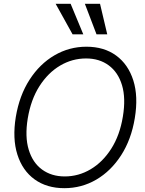

<svg xmlns="http://www.w3.org/2000/svg" viewBox="-20 -984 766 1014"><path d="M319.8 9.8Q227.1 9.8 162.8 -36.6Q98.6 -83 71.8 -167.7Q44.9 -252.4 63.5 -366.7Q82.5 -480 136.2 -563.2Q189.9 -646.5 267.8 -691.9Q345.7 -737.3 436.5 -737.3Q529.3 -737.3 593.3 -690.7Q657.2 -644 684.1 -559.3Q710.9 -474.6 691.9 -359.9Q673.3 -247.1 619.6 -163.8Q565.9 -80.6 488.5 -35.4Q411.1 9.8 319.8 9.8ZM321.8 -52.2Q395 -52.2 458.7 -90.1Q522.5 -127.9 567.6 -198.7Q612.8 -269.5 628.9 -368.2Q645 -465.3 624.5 -533.7Q604 -602.1 554.4 -638.7Q504.9 -675.3 434.6 -675.3Q361.3 -675.3 297.4 -637.5Q233.4 -599.6 188.2 -528.8Q143.1 -458 126.5 -358.4Q110.8 -262.2 131.6 -193.6Q152.3 -125 202.1 -88.6Q252 -52.2 321.8 -52.2ZM363.3 -802.7 273.9 -963.9H353L419.9 -802.7ZM489.7 -802.7 428.2 -963.9H508.3L546.4 -802.7Z"/></svg>

Font: Inter Tight Light
Style: Italic
Weight: 300
Italic angle: -9.39999°
Designer: Rasmus Andersson
Foundry: rsms
Version: Version 3.004